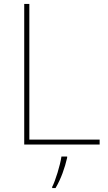

<svg xmlns="http://www.w3.org/2000/svg" viewBox="-20 -734 546 975"><path d="M103 0H486V-25H129V-714H103ZM321 67V61H292C286 104 261 185 245 215V221H262C290 174 309 119 321 67Z"/></svg>

Font: Noto Sans Arabic Thin
Style: Regular
Weight: 100
Designer: Monotype Design Team, Nadine Chahine, Nizar Qandah and Khaled Hosny
Foundry: Monotype Imaging Inc.
Version: Version 2.012